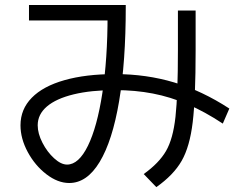

<svg xmlns="http://www.w3.org/2000/svg" viewBox="-20 -729 978 773"><path d="M62.5 -224.6Q62.5 -289.1 107.9 -335.4Q153.3 -381.8 239.3 -406.2Q325.2 -430.7 443.4 -430.7Q569.3 -430.7 681.6 -397Q793.9 -363.3 903.3 -292L877 -231.4Q804.7 -279.3 735.4 -309.1Q666 -338.9 595.2 -352.5Q524.4 -366.2 443.4 -366.2Q346.7 -366.2 276.4 -349.1Q206.1 -332 168.9 -300.3Q131.8 -268.6 131.8 -224.6Q131.8 -191.4 150.9 -154.3Q169.9 -117.2 197.8 -91.8Q225.6 -66.4 250 -66.4Q296.9 -66.4 334 -142.1Q371.1 -217.8 392.1 -354.5Q413.1 -491.2 413.1 -668.9L432.6 -646.5H96.7V-709H486.3V-700.2Q486.3 -480.5 459.5 -321.3Q432.6 -162.1 381.3 -77.1Q330.1 7.8 258.8 7.8Q212.9 7.8 167 -27.3Q121.1 -62.5 91.8 -116.7Q62.5 -170.9 62.5 -224.6ZM696.3 -527.3V-686.5H767.6V-524.4Q767.6 -335.9 755.9 -237.3Q744.1 -138.7 711.4 -81.5Q678.7 -24.4 609.4 24.4L558.6 -28.3Q620.1 -72.3 648.4 -121.1Q676.8 -169.9 686.5 -258.8Q696.3 -347.7 696.3 -527.3Z"/></svg>

Font: WEMIX Pretendard Variable
Style: Regular
Weight: 400
Designer: Base glyphs from Inter by Rasmus Andersson; Hangeul glyphs from Noto Sans CJK(Source Han Sans) by Jang Soo-young and Kan
Foundry: Kil Hyung-jin
Version: Version 1.000;Glyphs 3.2 (3208)